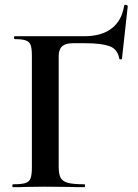

<svg xmlns="http://www.w3.org/2000/svg" viewBox="-20 -775 571 795"><path d="M34 -12Q69 -12 85 -17Q101 -22 106.5 -36.5Q112 -51 112 -81V-544Q112 -574 107 -588Q102 -602 87 -607.5Q72 -613 41 -613Q38 -613 38 -619Q38 -625 41 -625H329Q400 -625 442 -657Q484 -689 494 -751Q494 -755 500 -755Q503 -755 506.5 -753Q510 -751 509 -749L485 -532Q485 -529 480 -529Q475 -529 474 -532Q467 -572 433 -584Q399 -596 335 -596H281Q251 -596 237 -583Q223 -570 223 -543V-85Q223 -54 231 -39Q239 -24 261 -18Q283 -12 330 -12Q332 -12 332 -6Q332 0 330 0Q289 0 266 -1L164 -2L89 -1Q69 0 34 0Q31 0 31 -6Q31 -12 34 -12Z"/></svg>

Font: Cormorant Garamond
Style: Bold
Weight: 700
Designer: Christian Thalmann (Catharsis Fonts)
Foundry: Catharsis Fonts
Version: Version 4.000